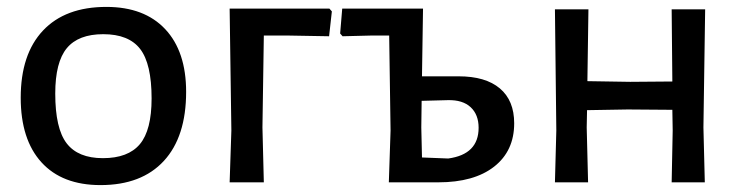

<svg xmlns="http://www.w3.org/2000/svg" viewBox="-20 -528 2146 556"><path d="M288 -508Q398 -508 458.5 -443.5Q519 -379 519 -262Q519 -132 454.5 -62Q390 8 271 8Q160 8 100 -58Q40 -124 40 -245Q40 -371 104.5 -439.5Q169 -508 288 -508ZM279 -429Q207 -429 173.5 -388.5Q140 -348 140 -257Q140 -156 173 -113Q206 -70 278 -70Q351 -70 385 -110.5Q419 -151 419 -243Q419 -343 386 -386Q353 -429 279 -429Z M934 -503 941 -495 933 -423 819 -425H744L740 -159L744 0H645L650 -150L645 -503Z M1308 -307Q1386 -307 1427.5 -272Q1469 -237 1469 -171Q1469 -91 1411 -45.5Q1353 0 1249 0H1106L1111 -150L1107 -425H1052L972 -423L965 -431L971 -503H1205L1202 -307ZM1278 -69Q1366 -81 1366 -158Q1366 -196 1343 -217.5Q1320 -239 1277 -238L1201 -236L1200 -159L1202 -72Z M2022 -501 2017 -159 2021 0H1925L1928 -150L1927 -210L1798 -211L1680 -209L1679 -159L1683 0H1587L1591 -150L1587 -501H1684L1681 -293L1805 -291L1927 -292L1925 -501Z"/></svg>

Font: Alegreya Sans SC Medium
Style: Regular
Weight: 500
Designer: Juan Pablo del Peral
Foundry: Huerta Tipografica
Version: Version 2.001;PS 002.001;hotconv 1.0.88;makeotf.lib2.5.64775